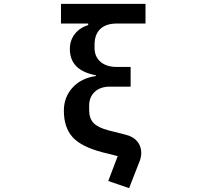

<svg xmlns="http://www.w3.org/2000/svg" viewBox="-20 -797 1040 995"><path d="M649 178 541 141 590 12 510 -8Q400 -37 355.5 -87Q311 -137 311 -224Q311 -293 355.5 -342.5Q400 -392 477 -403V-407Q342 -432 342 -543Q342 -587 367 -620Q392 -653 437 -667V-675H296V-777H734V-675H584Q530 -675 500 -647Q470 -619 470 -565V-549Q470 -503 501 -476.5Q532 -450 586 -450H657V-348H549Q500 -348 471 -321Q442 -294 442 -249V-226Q442 -183 465.5 -159Q489 -135 544 -121L631 -99Q671 -89 691.5 -64Q712 -39 712 -5Q712 20 701 45Z"/></svg>

Font: IBM Plex Sans JP SemiBold
Style: Regular
Weight: 600
Designer: Mike Abbink; Paul van der Laan; Pieter van Rosmalen; Wujin Sim; Yejin Wi; Jinhee Kim; Boomi Park; Yona Kim; Kichan Ma
Foundry: Sandoll Inc.
Version: Version 1.001